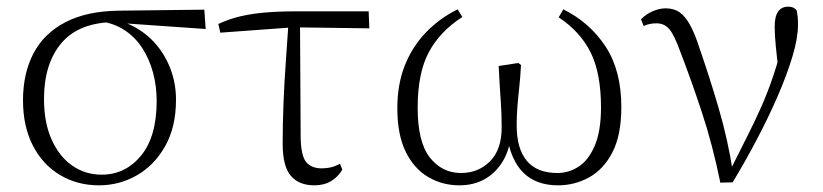

<svg xmlns="http://www.w3.org/2000/svg" viewBox="-20 -542 2468 576"><path d="M277 14Q212 14 160 -17Q108 -48 78.5 -105.5Q49 -163 49 -241Q49 -322 80.5 -382Q112 -442 176.5 -475.5Q241 -509 338 -510L593 -513L597 -455L339 -473L326 -476Q217 -475 164.5 -413Q112 -351 112 -245Q112 -174 135 -123Q158 -72 197 -45Q236 -18 285 -18Q356 -18 403 -75Q450 -132 450 -239Q450 -284 439 -324.5Q428 -365 407 -397.5Q386 -430 354.5 -451Q323 -472 281 -478L291 -487Q340 -484 380 -463Q420 -442 448.5 -408.5Q477 -375 492.5 -332.5Q508 -290 508 -243Q508 -161 475.5 -103.5Q443 -46 390.5 -16Q338 14 277 14Z M641 -444 635 -470Q667 -485 701 -493Q735 -501 776 -504.5Q817 -508 870 -508H1086L1088 -457L860 -460ZM923 14Q877 14 852.5 -14.5Q828 -43 828 -111Q828 -170 830.5 -232.5Q833 -295 837.5 -358Q842 -421 846 -481H880L882 -125Q884 -71 900 -54Q916 -37 944 -37Q961 -37 974.5 -40.5Q988 -44 1000 -51L1007 -33Q994 -11 973 1.5Q952 14 923 14Z M1358 14Q1307 14 1264.5 -11Q1222 -36 1197 -87Q1172 -138 1172 -217Q1172 -290 1195 -347Q1218 -404 1259 -446Q1300 -488 1353 -514L1367 -491Q1300 -448 1266.5 -385.5Q1233 -323 1233 -219Q1233 -116 1269.5 -69.5Q1306 -23 1363 -23Q1415 -23 1450 -58Q1485 -93 1485 -160Q1485 -203 1482 -243Q1479 -283 1476 -344L1535 -353L1543 -347Q1541 -309 1537.5 -277.5Q1534 -246 1532 -219Q1530 -192 1530 -166Q1530 -96 1560.5 -59.5Q1591 -23 1652 -23Q1687 -23 1716.5 -42.5Q1746 -62 1764.5 -105.5Q1783 -149 1783 -220Q1783 -322 1752 -384.5Q1721 -447 1656 -490L1670 -514Q1750 -474 1797 -402Q1844 -330 1844 -221Q1844 -137 1817.5 -85.5Q1791 -34 1747.5 -10Q1704 14 1654 14Q1589 14 1550.5 -23.5Q1512 -61 1500 -139H1513Q1509 -92 1488 -57.5Q1467 -23 1434 -4.5Q1401 14 1358 14Z M2141 6Q2118 -107 2086 -204Q2054 -301 2022 -384Q2003 -437 1988 -454.5Q1973 -472 1950 -472Q1927 -472 1911 -464L1903 -484Q1917 -499 1937.5 -508Q1958 -517 1977 -517Q2002 -517 2019 -505Q2036 -493 2050.5 -466.5Q2065 -440 2079 -396Q2108 -313 2136 -217.5Q2164 -122 2179 -24H2166L2172 -34Q2199 -88 2222 -133.5Q2245 -179 2264.5 -223Q2284 -267 2300.5 -316.5Q2317 -366 2332 -427L2318 -311Q2311 -366 2307.5 -402Q2304 -438 2304 -462Q2304 -493 2314.5 -507.5Q2325 -522 2344 -522Q2354 -522 2360 -519Q2366 -516 2370 -511Q2372 -501 2373 -491Q2374 -481 2374 -469Q2374 -428 2357.5 -373Q2341 -318 2313.5 -254.5Q2286 -191 2251 -124.5Q2216 -58 2178 5Z"/></svg>

Font: Noto Serif HK
Style: Regular
Weight: 200
Designer: Ryoko NISHIZUKA 西塚涼子 (kana & ideographs); Frank Grießhammer (Latin, Greek & Cyrillic); Wenlong ZHANG 张文龙 (bopomofo); San
Foundry: Adobe
Version: Version 2.001;hotconv 1.1.0;makeotfexe 2.6.0